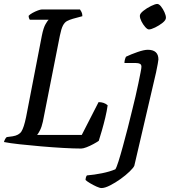

<svg xmlns="http://www.w3.org/2000/svg" viewBox="-30 -752 868 972"><path d="M381 0Q344 0 290.5 -3Q237 -6 179 -11Q121 -16 70.5 -21.5Q20 -27 -10 -33Q-5 -50 4 -58L34 -62Q66 -67 78.5 -86.5Q91 -106 102 -159L182 -572Q190 -612 201 -630.5Q212 -649 216 -652H121Q115 -661 115 -672Q121 -679 134.5 -686.5Q148 -694 161.5 -699Q175 -704 181 -704H375Q378 -700 382.5 -691.5Q387 -683 387 -670L339 -657Q322 -652 309.5 -645.5Q297 -639 288.5 -622.5Q280 -606 273 -571L187 -136Q181 -109 172.5 -92.5Q164 -76 158 -69H384L469 -235Q497 -235 515 -219Q511 -190 503 -156.5Q495 -123 486 -92Q477 -61 470 -39Q460 -32 442.5 -22.5Q425 -13 408 -6.5Q391 0 381 0ZM484 200Q475 200 458.5 192.5Q442 185 426 175.5Q410 166 403 159Q404 143 410 136Q447 133 486.5 125Q526 117 554 105Q560 96 570 64.5Q580 33 592 -11Q604 -55 617 -105Q630 -155 641 -202Q648 -230 656 -264Q664 -298 670.5 -330Q677 -362 681.5 -384.5Q686 -407 686 -414Q686 -425 678.5 -429Q671 -433 657 -433H600Q600 -442 602.5 -451Q605 -460 608 -465Q633 -477 666 -488.5Q699 -500 718 -500Q772 -500 772 -451Q772 -446 768.5 -428Q765 -410 760 -385L650 87Q646 97 626.5 116Q607 135 580.5 154Q554 173 527.5 186.5Q501 200 484 200ZM724 -603Q716 -603 705 -615.5Q694 -628 686 -644Q678 -660 678 -672Q678 -683 695.5 -697Q713 -711 734.5 -721.5Q756 -732 766 -732Q775 -732 785 -719.5Q795 -707 802.5 -690.5Q810 -674 810 -662Q810 -650 793 -636.5Q776 -623 755.5 -613Q735 -603 724 -603Z"/></svg>

Font: Texturina
Style: Italic
Weight: 400
Italic angle: -11°
Designer: Guillermo Torres Carreño
Foundry: Omnibus-Type
Version: Version 1.002; ttfautohint (v1.8.3)